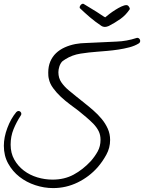

<svg xmlns="http://www.w3.org/2000/svg" viewBox="-20 -963 748 997"><path d="M708 -751Q708 -742.2 700.2 -737.3Q679.7 -724.6 651.9 -717.3Q624 -710 594.7 -705.6Q565.4 -701.2 536.6 -698.7Q507.8 -696.3 483.4 -694.3Q442.4 -691.4 398.4 -684.6Q354.5 -677.7 319.3 -655.3Q316.4 -653.3 310.5 -649.4Q304.7 -645.5 302.7 -643.6Q293 -632.8 288.1 -617.2Q283.2 -601.6 283.2 -587.9Q283.2 -557.6 298.8 -535.2Q314.5 -512.7 336.9 -494.1Q357.4 -477.5 377.4 -460.9Q397.5 -444.3 418.9 -427.7Q441.4 -410.2 464.8 -389.6Q488.3 -369.1 507.8 -345.7Q527.3 -322.3 539.6 -294.9Q551.8 -267.6 551.8 -236.3Q551.8 -195.3 532.2 -159.7Q512.7 -124 487.3 -94.7Q443.4 -44.9 383.3 -15.6Q323.2 13.7 255.9 13.7Q209 13.7 163.1 -1.5Q117.2 -16.6 81.1 -44.9Q44.9 -73.2 22.5 -113.8Q0 -154.3 0 -206.1Q0 -250 18.1 -298.3Q36.1 -346.7 64.5 -380.9Q70.3 -386.7 76.2 -386.7Q82 -386.7 86.4 -382.3Q90.8 -377.9 90.8 -372.1Q90.8 -367.2 87.9 -363.3Q65.4 -329.1 50.3 -292Q35.2 -254.9 35.2 -211.9Q35.2 -168 54.2 -134.3Q73.2 -100.6 104 -77.1Q134.8 -53.7 173.8 -42Q212.9 -30.3 252.9 -30.3Q314.5 -30.3 362.3 -56.2Q410.2 -82 451.2 -126Q472.7 -150.4 487.3 -176.8Q502 -203.1 502 -237.3Q502 -262.7 492.2 -282.2Q482.4 -301.8 464.8 -320.3Q446.3 -338.9 427.2 -355Q408.2 -371.1 387.7 -387.7Q368.2 -402.3 343.3 -420.9Q318.4 -439.5 295.9 -460.4Q273.4 -481.4 255.9 -505.4Q238.3 -529.3 233.4 -554.7Q231.4 -562.5 231 -570.3Q230.5 -578.1 230.5 -585.9Q230.5 -618.2 241.2 -643.6Q252 -668.9 271 -687Q290 -705.1 315.9 -716.8Q341.8 -728.5 372.1 -734.4Q399.4 -739.3 426.8 -739.7Q454.1 -740.2 481.4 -742.2Q534.2 -745.1 585.9 -747.1Q637.7 -749 688.5 -765.6Q689.5 -765.6 690.4 -766.1Q691.4 -766.6 693.4 -766.6Q699.2 -766.6 703.6 -761.7Q708 -756.8 708 -751ZM654.3 -916Q633.8 -884.8 605.5 -864.7Q577.1 -844.7 544.9 -828.1Q533.2 -823.2 525.4 -823.2Q512.7 -823.2 502.9 -831.1Q473.6 -850.6 446.8 -873.5Q419.9 -896.5 394.5 -920.9Q394.5 -921.9 394 -922.9Q393.6 -923.8 393.6 -924.8Q393.6 -930.7 398.9 -937Q404.3 -943.4 410.2 -943.4H413.1L480.5 -902.3Q483.4 -900.4 490.2 -896Q497.1 -891.6 504.9 -886.2Q512.7 -880.9 519 -877Q525.4 -873 526.4 -873Q534.2 -879.9 548.3 -890.6Q562.5 -901.4 578.6 -911.6Q594.7 -921.9 610.4 -929.2Q626 -936.5 636.7 -936.5Q643.6 -936.5 648.9 -929.2Q654.3 -921.9 654.3 -916Z"/></svg>

Font: Calligraffitti
Style: Regular
Weight: 400
Designer: Dathan Boardman
Foundry: Open Window
Version: Version 1.002